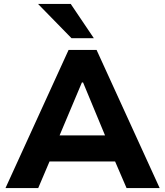

<svg xmlns="http://www.w3.org/2000/svg" viewBox="-20 -960 844 980"><path d="M8 0 330 -705H473L795 0H626L542 -195L609 -136H192L258 -195L175 0ZM398 -539 269 -233 244 -269H557L531 -233L404 -539ZM345 -765 174 -940H341L459 -765Z"/></svg>

Font: Nunito Sans 7pt ExtraBold
Style: Regular
Weight: 800
Designer: Vernon Adams
Foundry: Vernon Adams
Version: Version 3.101;gftools[0.9.27]